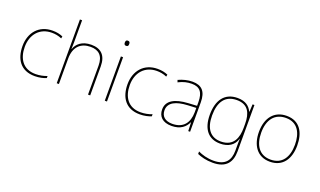

<svg xmlns="http://www.w3.org/2000/svg" viewBox="-94 -1336 3582 2151"><g transform="rotate(20 1696.5 -260.0)"><path d="M302 10C357 10 405 -2 438 -16V-41C399 -25 350 -15 302 -15C150 -15 86 -125 86 -261C86 -409 175 -513 319 -513C357 -513 397 -507 437 -489L442 -514C405 -530 367 -538 319 -538C157 -538 59 -422 59 -261C59 -106 133 10 302 10Z M588 -496V-760H562V0H588V-302C588 -446 666 -513 781 -513C878 -513 935 -462 935 -345V0H961V-346C961 -477 895 -538 781 -538C669 -538 609 -480 588 -417H586C587 -446 588 -466 588 -496Z M1148 -721C1128 -721 1123 -706 1123 -690C1123 -673 1128 -659 1148 -659C1172 -659 1175 -673 1175 -690C1175 -706 1172 -721 1148 -721ZM1161 -528H1135V0H1161Z M1554 10C1609 10 1657 -2 1690 -16V-41C1651 -25 1602 -15 1554 -15C1402 -15 1338 -125 1338 -261C1338 -409 1427 -513 1571 -513C1609 -513 1649 -507 1689 -489L1694 -514C1657 -530 1619 -538 1571 -538C1409 -538 1311 -422 1311 -261C1311 -106 1385 10 1554 10Z M1988 -537C1929 -537 1874 -522 1821 -498L1830 -472C1887 -501 1935 -512 1988 -512C2081 -512 2126 -463 2126 -343V-300L2023 -294C1866 -285 1772 -234 1772 -129C1772 -45 1826 10 1932 10C2040 10 2096 -42 2124 -103H2126L2130 0H2152V-350C2152 -480 2097 -537 1988 -537ZM2025 -270 2126 -275V-220C2124 -99 2065 -15 1932 -15C1847 -15 1800 -58 1800 -129C1800 -222 1889 -263 2025 -270Z M2525 -538C2371 -538 2294 -430 2294 -256C2294 -81 2375 10 2511 10C2610 10 2677 -34 2701 -117H2703C2701 -78 2701 -56 2701 -17V25C2701 140 2649 215 2508 215C2433 215 2370 196 2322 173V203C2370 223 2427 240 2508 240C2668 240 2727 152 2727 25V-528H2705L2700 -437H2698C2670 -495 2622 -538 2525 -538ZM2525 -513C2660 -513 2701 -419 2701 -294V-246C2701 -136 2667 -15 2511 -15C2389 -15 2321 -99 2321 -256C2321 -417 2385 -513 2525 -513Z M3333 -264C3333 -417 3269 -538 3110 -538C2963 -538 2877 -432 2877 -264C2877 -107 2952 10 3104 10C3261 10 3333 -109 3333 -264ZM2904 -264C2904 -420 2978 -513 3110 -513C3251 -513 3306 -402 3306 -264C3306 -119 3244 -15 3104 -15C2969 -15 2904 -117 2904 -264Z"/></g></svg>

Font: Noto Sans Lao UI Thin
Style: Regular
Weight: 100
Designer: Monotype Design Team
Foundry: Monotype Imaging Inc.
Version: Version 2.000